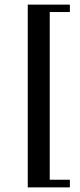

<svg xmlns="http://www.w3.org/2000/svg" viewBox="-20 -680 346 830"><path d="M100 130V-660H282V-628H195V97H282V130Z"/></svg>

Font: Frank Ruhl Libre SemiBold
Style: Regular
Weight: 600
Designer: Yanek Iontef
Foundry: Fontef
Version: Version 6.003;gftools[0.9.30]